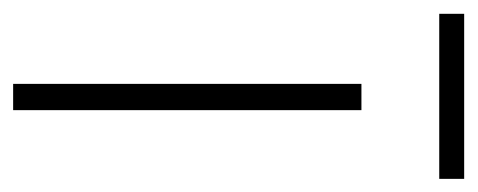

<svg xmlns="http://www.w3.org/2000/svg" viewBox="-246 -478 710 285"><g transform="rotate(90 108.5 -335.0)"><path d="M90 0V-517H129V0ZM-14 -632.5V-669.5H231V-632.5Z"/></g></svg>

Font: Public Sans Thin Thin
Style: Regular
Weight: 250
Version: Version 2.001